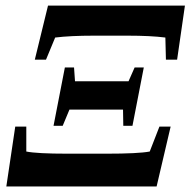

<svg xmlns="http://www.w3.org/2000/svg" viewBox="-20 -675 699 695"><path d="M445.3 -380.9 467.3 -430.7H500.5L459.5 -219.7H426.3L425.3 -278.3H231.4L207 -219.7H173.8L214.8 -430.7H248L251.5 -380.9ZM319.8 -545.9Q234.4 -545.9 179.7 -539.1L146.5 -459H106L153.8 -654.8H649.4L621.1 -459H580.6L578.6 -539.1Q525.9 -545.9 441.4 -545.9ZM365.2 -118.7Q480.5 -118.7 522 -126.5L557.1 -216.8H597.7L546.9 0H2.9L35.2 -216.8H75.2V-126.5Q114.3 -118.7 224.1 -118.7Z"/></svg>

Font: Liberation Serif
Style: Bold Italic
Weight: 700
Italic angle: -16.333°
Designer: Steve Matteson
Foundry: Ascender Corporation
Version: Version 2.1.5